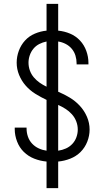

<svg xmlns="http://www.w3.org/2000/svg" viewBox="-20 -863 540 990"><path d="M220 107V-30Q187 -33 156.5 -45Q126 -57 103 -79.5Q80 -102 68 -133.5Q56 -165 56 -197Q56 -199 56 -201Q56 -203 56 -205H117Q117 -204 117 -202.5Q117 -201 117 -200Q117 -179 124 -158.5Q131 -138 145.5 -122.5Q160 -107 179.5 -98Q199 -89 220 -86V-348Q190 -362 162 -379.5Q134 -397 112.5 -421.5Q91 -446 78.5 -476.5Q66 -507 66 -540Q66 -571 77 -601Q88 -631 109 -654Q130 -677 159.5 -689.5Q189 -702 220 -705V-843H280V-705Q312 -702 341.5 -689.5Q371 -677 392.5 -654Q414 -631 425 -600.5Q436 -570 436 -539Q436 -537 436 -535Q436 -533 436 -531H375Q375 -532 375 -533.5Q375 -535 375 -536Q375 -557 369 -576.5Q363 -596 350 -611.5Q337 -627 318.5 -636.5Q300 -646 280 -649V-390Q311 -377 340 -359.5Q369 -342 392 -317Q415 -292 428.5 -260.5Q442 -229 442 -195Q442 -163 430 -132.5Q418 -102 395.5 -79.5Q373 -57 342.5 -45Q312 -33 280 -30V107ZM220 -416V-649Q200 -645 182.5 -636Q165 -627 152.5 -612Q140 -597 133.5 -578Q127 -559 127 -540Q127 -519 134 -499.5Q141 -480 154 -464.5Q167 -449 184 -437Q201 -425 220 -416ZM280 -86Q301 -89 320 -97.5Q339 -106 353 -121Q367 -136 374 -155.5Q381 -175 381 -195Q381 -217 373 -237.5Q365 -258 350.5 -274Q336 -290 318 -301.5Q300 -313 280 -322Z"/></svg>

Font: Iosevka SS04 Light
Style: Regular
Weight: 300
Monospace: yes
Designer: Belleve Invis
Foundry: Belleve Invis
Version: Version 19.0.0; ttfautohint (v1.8.4)